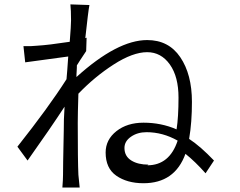

<svg xmlns="http://www.w3.org/2000/svg" viewBox="-20 -803 1084 867"><path d="M650.4 -59.6C619.1 -59.6 593.8 -65.4 573.2 -78.1C552.7 -90.8 542 -109.4 542 -134.8C542 -155.3 551.8 -171.9 571.3 -185.5C590.8 -199.2 614.3 -206.1 641.6 -206.1C690.4 -206.1 737.3 -193.4 782.2 -168C757.8 -93.8 711.9 -56.6 645.5 -56.6ZM371.1 -632.8 365.2 -630.9C374 -710.9 379.9 -760.7 383.8 -780.3L297.9 -783.2C299.8 -766.6 300.8 -742.2 300.8 -710.9C300.8 -695.3 298.8 -663.1 294.9 -614.3C230.5 -604.5 181.6 -598.6 148.4 -596.7C129.9 -594.7 109.4 -593.8 85.9 -594.7L93.8 -521.5C165 -531.2 229.5 -540 288.1 -547.9C285.2 -501 282.2 -466.8 280.3 -445.3C225.6 -359.4 151.4 -257.8 58.6 -140.6L104.5 -78.1C173.8 -175.8 229.5 -256.8 271.5 -321.3C269.5 -290 268.6 -270.5 268.6 -263.7C268.6 -236.3 267.6 -197.3 266.6 -145.5C265.6 -93.8 264.6 -49.8 264.6 -13.7C264.6 -1 263.7 18.6 261.7 43.9H339.8C337.9 26.4 335.9 6.8 334 -13.7C332 -56.6 331.1 -134.8 331.1 -248C331.1 -273.4 332 -317.4 334 -379.9C382.8 -430.7 435.5 -474.6 493.2 -511.7C550.8 -548.8 601.6 -567.4 644.5 -567.4C686.5 -567.4 720.7 -548.8 747.1 -511.7C773.4 -474.6 786.1 -424.8 786.1 -362.3C786.1 -303.7 783.2 -255.9 777.3 -218.8C730.5 -239.3 680.7 -249 627.9 -249C579.1 -249 538.1 -236.3 505.9 -210.9C473.6 -185.5 457 -153.3 457 -114.3C457 -67.4 472.7 -32.2 504.9 -9.8C537.1 12.7 578.1 24.4 627.9 24.4C721.7 24.4 785.2 -19.5 817.4 -108.4C846.7 -85 877 -55.7 908.2 -20.5L946.3 -78.1C905.3 -121.1 868.2 -153.3 834 -175.8C842.8 -226.6 846.7 -282.2 846.7 -342.8C846.7 -425.8 829.1 -493.2 793.9 -544.9C758.8 -596.7 709 -622.1 644.5 -622.1C554.7 -622.1 448.2 -566.4 325.2 -455.1C325.2 -460.9 325.2 -469.7 326.2 -481.4C327.1 -493.2 327.1 -502 327.1 -507.8C333 -517.6 346.7 -539.1 369.1 -572.3Z"/></svg>

Font: Gen Shin Gothic P Normal
Style: Regular
Weight: 300
Designer: [Source Han Sans]
Ryoko NISHIZUKA  (kana & ideographs); Paul D. Hunt (Latin, Greek & Cyrillic); Wenlong ZHANG  (bopomofo
Version: Version 1.002.20150607